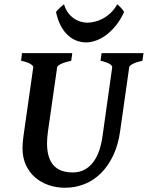

<svg xmlns="http://www.w3.org/2000/svg" viewBox="-20 -864 692 899"><path d="M647 -579.6Q616.2 -572.8 601.1 -564.5Q585.9 -556.2 585 -549.3L542.5 -250Q533.7 -186 510.3 -136.5Q486.8 -86.9 452.9 -53.2Q418.9 -19.5 376 -2.2Q333 15.1 284.7 15.1Q244.6 15.1 208.5 2.9Q172.4 -9.3 145 -32.7Q117.7 -56.2 101.6 -90.6Q85.4 -125 85.4 -169.9Q85.4 -195.8 89.8 -226.1L135.7 -549.3Q136.7 -555.2 123.5 -564Q110.4 -572.8 78.6 -579.6L83 -615.2H318.4L313.5 -579.6Q282.7 -572.8 265.6 -564.5Q248.5 -556.2 247.6 -549.3L204.6 -249Q202.6 -234.9 201.4 -220.7Q200.2 -206.5 200.2 -193.8Q200.2 -125.5 229.7 -91.1Q259.3 -56.6 320.8 -56.6Q352.5 -56.6 376.5 -69.8Q400.4 -83 417.5 -106.2Q434.6 -129.4 445.1 -160.9Q455.6 -192.4 460.4 -229L505.4 -549.3Q505.9 -552.2 503.2 -556.2Q500.5 -560.1 494.1 -564Q487.8 -567.9 477.1 -572Q466.3 -576.2 450.7 -579.6L455.6 -615.2H651.9ZM561 -808.1Q543 -768.6 520.3 -741.5Q497.6 -714.4 473.6 -697.5Q449.7 -680.7 426.3 -673.1Q402.8 -665.5 383.3 -665.5Q361.8 -665.5 340.1 -673.1Q318.4 -680.7 299.3 -697.8Q280.3 -714.8 265.4 -741.9Q250.5 -769 242.2 -808.1Q245.6 -812.5 250.5 -817.6Q255.4 -822.8 260.7 -827.9Q266.1 -833 271 -837.2Q275.9 -841.3 279.8 -843.8Q287.1 -819.3 299.8 -803Q312.5 -786.6 327.6 -776.6Q342.8 -766.6 358.9 -762.2Q375 -757.8 389.2 -757.8Q404.3 -757.8 423.1 -762.2Q441.9 -766.6 460.9 -776.6Q480 -786.6 497.6 -803Q515.1 -819.3 528.8 -843.8Q532.2 -841.3 536.6 -837.4Q541 -833.5 545.7 -828.4Q550.3 -823.2 554.4 -817.9Q558.6 -812.5 561 -808.1Z"/></svg>

Font: Gentium Basic
Style: Bold Italic
Weight: 700
Italic angle: -8°
Designer: J. Victor Gaultney and Annie Olsen
Foundry: SIL International
Version: Version 1.102; 2013; Maintenance release